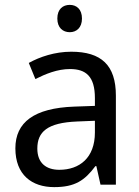

<svg xmlns="http://www.w3.org/2000/svg" viewBox="-20 -757 571 787"><path d="M266 -737C238 -737 215 -720 215 -681C215 -643 238 -625 266 -625C293 -625 316 -643 316 -681C316 -720 293 -737 266 -737ZM272 -545C205 -545 143 -524 98 -499L125 -433C167 -454 215 -474 267 -474C332 -474 369 -444 369 -355V-323L284 -320C120 -314 43 -256 43 -149C43 -40 111 10 202 10C287 10 327 -17 371 -76H375L392 0H455V-365C455 -490 395 -545 272 -545ZM369 -262V-214C369 -110 306 -61 223 -61C170 -61 133 -88 133 -148C133 -216 173 -254 296 -259Z"/></svg>

Font: Noto Sans Thai
Style: Regular
Weight: 400
Designer: Monotype Design Team
Foundry: Monotype Imaging Inc.
Version: Version 1.901